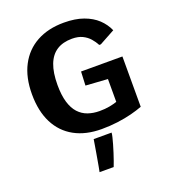

<svg xmlns="http://www.w3.org/2000/svg" viewBox="-171 -848 1109 1242"><g transform="rotate(-20 383.0 -227.0)"><path d="M408.4 9.8Q299.6 9.8 221.6 -33.1Q143.6 -75.9 102 -157.7Q60.4 -239.5 60.4 -355.9Q60.4 -471.5 103.1 -553.1Q145.7 -634.8 224.5 -678Q303.3 -721.3 412 -721.3Q489.8 -721.3 546.2 -700.9Q602.6 -680.6 639.7 -645.6Q676.8 -610.5 696.3 -565.6L589.6 -507.4H578.7Q565.9 -532.1 546.2 -554.6Q526.6 -577.1 497.4 -591.3Q468.2 -605.6 425.8 -605.6Q362.9 -605.6 320.8 -578.4Q278.7 -551.3 257.5 -496Q236.2 -440.8 236.2 -356.1Q236.2 -285.3 250.8 -236.8Q265.4 -188.4 292 -159.3Q318.6 -130.3 355.1 -117.4Q391.6 -104.5 435.3 -104.5Q473.4 -104.5 503.8 -110.2Q534.2 -115.9 556.1 -123.5V-280.7L404.9 -290.8L409.3 -386H694V-39.7Q660.5 -26.8 615.9 -15.3Q571.2 -3.9 518.6 2.9Q466 9.8 408.4 9.8ZM299.2 266.8Q302.1 253 305.8 232.8Q309.5 212.6 313.6 188.7Q317.8 164.8 322 140.3Q326.3 115.8 329.9 93.3Q333.6 70.7 336.5 52.8H459.6V54Q459.6 62.4 454.8 82.3Q450.1 102.1 442.7 127.8Q435.4 153.5 426.7 180.4Q418.1 207.2 410 230.1Q401.9 253 396.3 266.8Z"/></g></svg>

Font: Comme
Style: Regular
Weight: 400
Designer: Vernon Adams
Foundry: Vernon Adams
Version: Version 1.000;gftools[0.9.27]